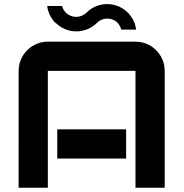

<svg xmlns="http://www.w3.org/2000/svg" viewBox="-20 -899 880 920"><path d="M246.7 -789.6C301.6 -735 390 -735 444.8 -789.6C472.1 -816.9 516.5 -816.9 543.8 -789.6C551.9 -779.9 558.1 -769 561 -757.3H632.3C628.5 -787 615.3 -815.7 592.5 -838.5C537.6 -893.1 449.2 -893.1 394.4 -838.5C367.1 -811.2 322.7 -811.2 295.4 -838.5C286.5 -847.6 280.3 -858.6 277.4 -870.2H206.1C209.9 -840.5 223.1 -811.8 245.9 -789ZM69.2 0.6H209.2V-559.4H629.2V0.6H769.2V-559.4C769.2 -636.7 706.5 -699.4 629.3 -699.4H209.3C132 -699.4 69.3 -636.7 69.3 -559.4ZM254.3 -139.4H584.3V-279.4H254.3Z"/></svg>

Font: Abstante
Style: Regular
Weight: 500
Designer: Valerio Brotto (Silverblur_type)
Version: Version 1.000;Glyphs 3.1.2 (3151)